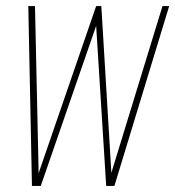

<svg xmlns="http://www.w3.org/2000/svg" viewBox="-20 -611 576 631"><path d="M85 0 73 -591H95L107 -42L296 -591H313L346 -43L514 -591H536L356 0H329L296 -526L114 0Z"/></svg>

Font: Alumni Sans Thin Thin
Style: Italic
Weight: 250
Italic angle: -8°
Version: Version 1.016